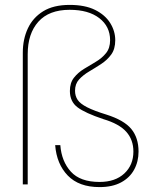

<svg xmlns="http://www.w3.org/2000/svg" viewBox="-20 -752 626 783"><path d="M386 11Q302 11 256.5 -36Q211 -83 205 -160H226Q231 -94 269 -52Q307 -10 386 -10Q450 -10 487 -44.5Q524 -79 524 -134Q524 -182 495 -214.5Q466 -247 402 -266Q327 -291 296 -314.5Q265 -338 265 -381Q265 -414 281.5 -435Q298 -456 322.5 -471Q347 -486 371.5 -500.5Q396 -515 412.5 -535.5Q429 -556 429 -588Q429 -644 385 -678Q341 -712 264 -712Q180 -712 136.5 -663.5Q93 -615 93 -531V0H73V-537Q73 -592 93.5 -636Q114 -680 156 -706Q198 -732 264 -732Q327 -732 368 -711.5Q409 -691 429.5 -658Q450 -625 450 -588Q450 -552 433.5 -529.5Q417 -507 392.5 -491Q368 -475 343.5 -460.5Q319 -446 302.5 -428Q286 -410 286 -382Q286 -361 296.5 -345Q307 -329 335.5 -314.5Q364 -300 413 -285Q486 -262 515.5 -226Q545 -190 545 -134Q545 -93 527 -60Q509 -27 473.5 -8Q438 11 386 11Z"/></svg>

Font: DM Sans 17pt Thin
Style: Regular
Weight: 250
Version: Version 4.004;gftools[0.9.30]